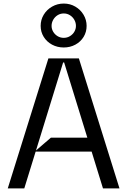

<svg xmlns="http://www.w3.org/2000/svg" viewBox="-20 -1054 712 1074"><path d="M23.4 0 250.7 -727.3H421.2L648.4 0H556.1L338.8 -704.5H333.1L115.8 0ZM174 -206 264.9 -284.1H522V-206ZM336.6 -788.4Q300.8 -788.4 271.1 -804.3Q241.5 -820.3 224.4 -848Q207.4 -875.7 207.4 -909.1Q207.4 -942.8 224.4 -971.4Q241.5 -1000 271.3 -1017Q301.1 -1034.1 336.6 -1034.1Q372.2 -1034.1 401.3 -1017Q430.4 -1000 447.4 -971.4Q464.5 -942.8 464.5 -909.1Q464.5 -875.4 447.8 -847.8Q431.1 -820.3 401.6 -804.3Q372.2 -788.4 336.6 -788.4ZM336.6 -842.3Q355.8 -842.3 371.4 -851.9Q387.1 -861.5 396 -876.8Q404.8 -892 404.8 -909.1Q404.8 -926.8 396 -942.8Q387.1 -958.8 371.4 -968.8Q355.8 -978.7 336.6 -978.7Q317.5 -978.7 301.8 -968.8Q286.2 -958.8 277.3 -942.8Q268.5 -926.8 268.5 -909.1Q268.5 -892 277.3 -876.8Q286.2 -861.5 301.8 -851.9Q317.5 -842.3 336.6 -842.3Z"/></svg>

Font: Riot Sans
Style: Regular
Weight: 400
Designer: Rasmus Andersson
Foundry: rsms
Version: Version 3.005